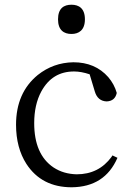

<svg xmlns="http://www.w3.org/2000/svg" viewBox="-20 -780 532 814"><path d="M283 -636C314 -636 340 -652 340 -698C340 -745 314 -760 283 -760C251 -760 226 -745 226 -698C226 -652 251 -636 283 -636ZM478 -111 457 -121C456 -120 454 -118 453 -115C417 -66 368 -41 305 -41C268 -42 236 -51 207 -70C152 -107 125 -170 125 -258C125 -310 135 -355 155 -392C186 -449 232 -477 294 -477C314 -477 336 -473 360 -465L382 -392C390 -365 407 -351 432 -350C456 -351 470 -363 475 -386C468 -411 456 -433 439 -453C402 -495 353 -516 291 -516C234 -515 184 -497 140 -462C79 -412 48 -342 48 -251C48 -186 63 -130 92 -85C135 -19 199 14 284 14C377 13 442 -28 478 -111Z"/></svg>

Font: Noto Serif Tangut
Style: Regular
Weight: 400
Designer: YANG Xicheng
Foundry: Liu Zhao Studio
Version: Version 2.169